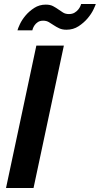

<svg xmlns="http://www.w3.org/2000/svg" viewBox="-20 -936 497 956"><path d="M161 -709H298L147 0H10ZM311 -788Q290 -788 275 -795Q260 -802 247.5 -810.5Q235 -819 223 -826Q211 -833 195 -833Q179 -833 168.5 -826Q158 -819 152 -810Q146 -801 143.5 -793.5Q141 -786 141 -785H67Q69 -794 79 -815.5Q89 -837 107 -858.5Q125 -880 150.5 -896.5Q176 -913 208 -913Q230 -913 244 -905.5Q258 -898 270 -889.5Q282 -881 294 -873.5Q306 -866 323 -866Q340 -866 351.5 -873Q363 -880 370 -889Q377 -898 380.5 -906Q384 -914 384 -916H457Q455 -909 445 -888Q435 -867 416.5 -845Q398 -823 371.5 -805.5Q345 -788 311 -788Z"/></svg>

Font: PTCRaleway
Style: Bold Italic
Weight: 700
Italic angle: -12°
Designer: Matt McInerney, Pablo Impallari, Rodrigo Fuenzalida
Foundry: Matt McInerney, Pablo Impallari, Rodrigo Fuenzalida
Version: Version 3.000g; ttfautohint (v1.5) -l 8 -r 28 -G 28 -x 14 -D